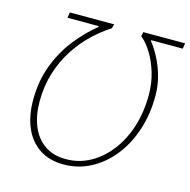

<svg xmlns="http://www.w3.org/2000/svg" viewBox="-100 -759 862 869"><g transform="rotate(15 331.0 -324.0)"><path d="M662 -660 658 -634H510V-630Q530 -606 549.5 -569Q569 -532 581.5 -487.5Q594 -443 594 -396Q594 -309 569.5 -234.5Q545 -160 501 -105Q457 -50 398.5 -19Q340 12 272 12Q204 12 157.5 -19.5Q111 -51 87.5 -106.5Q64 -162 64 -234Q64 -326 93 -400.5Q122 -475 168 -532.5Q214 -590 264 -630V-634H118L122 -660H330L324 -640Q283 -614 242 -575.5Q201 -537 167.5 -486Q134 -435 114 -372Q94 -309 94 -236Q94 -171 114.5 -121Q135 -71 175.5 -42.5Q216 -14 276 -14Q337 -14 389.5 -43Q442 -72 481.5 -123.5Q521 -175 542.5 -243.5Q564 -312 564 -392Q564 -446 549.5 -494.5Q535 -543 512 -580.5Q489 -618 462 -640L466 -660Z"/></g></svg>

Font: Source Sans 3 VF
Style: Italic
Weight: 200
Italic angle: -11°
Designer: Paul D. Hunt
Foundry: Adobe Systems Incorporated
Version: Version 3.042;hotconv 1.0.118;makeotfexe 2.5.65603